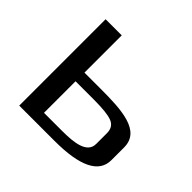

<svg xmlns="http://www.w3.org/2000/svg" viewBox="-153 -834 1020 1020"><g transform="rotate(45 356.5 -324.5)"><path d="M348 -369H226V-649H105V0H370C561 0 656 -47 656 -141V-237C656 -362 506 -369 348 -369ZM361 -66H225V-303H364C429 -303 474 -298 499 -288C525 -278 538 -257 538 -226V-145C538 -75 448 -66 361 -66Z"/></g></svg>

Font: Gamestation Extended
Style: Regular
Weight: 400
Width: 7
Designer: Jonas Hecksher
Foundry: Jonas Hecksher, Playtypeª, e-types AS
Version: Version 1.003